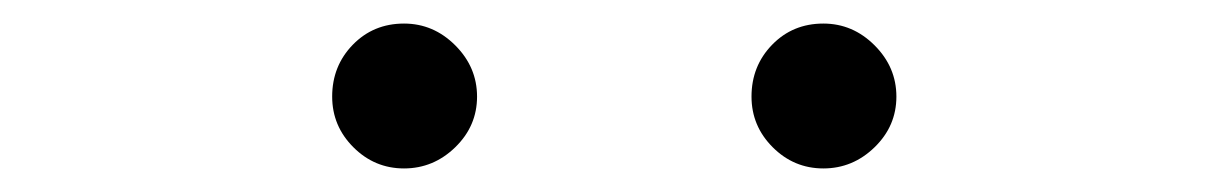

<svg xmlns="http://www.w3.org/2000/svg" viewBox="-20 -695 1040 163"><path d="M323 -552Q298 -552 280 -570Q262 -588 262 -613Q262 -639 279.5 -657Q297 -675 323 -675Q348 -675 366.5 -656.5Q385 -638 385 -613Q385 -588 366.5 -570Q348 -552 323 -552ZM679 -552Q654 -552 636 -570Q618 -588 618 -613Q618 -639 635.5 -657Q653 -675 679 -675Q704 -675 722.5 -656.5Q741 -638 741 -613Q741 -588 722.5 -570Q704 -552 679 -552Z"/></svg>

Font: Inconsolata UltraExpanded
Style: Regular
Weight: 400
Width: 9
Monospace: yes
Designer: Raph Levien, Cyreal, Brenton Simpson
Foundry: Raph Levien, Cyreal, Google
Version: Version 3.000; ttfautohint (v1.8.2.53-6de2)